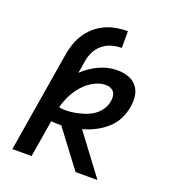

<svg xmlns="http://www.w3.org/2000/svg" viewBox="-134 -837 844 939"><g transform="rotate(20 288.0 -367.5)"><path d="M37 0H137L169 -193Q189 -191 210 -191Q216 -191 222 -191L366 0H480L324 -208Q357 -217 388.5 -233Q420 -249 447 -273Q474 -297 489.5 -328.5Q505 -360 510 -393Q515 -422 511 -450.5Q507 -479 489 -500Q471 -521 444 -529.5Q417 -538 388 -538Q341 -538 295.5 -517Q250 -496 213 -461L224 -527Q228 -552 240 -576Q252 -600 273.5 -617Q295 -634 320.5 -641Q346 -648 371 -648V-735Q337 -735 302.5 -728Q268 -721 236 -702.5Q204 -684 180 -655.5Q156 -627 143 -594Q130 -561 124 -527ZM217 -267Q199 -267 182 -270Q190 -302 205 -332.5Q220 -363 243 -389.5Q266 -416 297 -433.5Q328 -451 361 -451Q377 -451 391.5 -442.5Q406 -434 409.5 -418Q413 -402 410 -385Q406 -361 392 -340Q378 -319 356.5 -305Q335 -291 311.5 -283.5Q288 -276 264 -271.5Q240 -267 217 -267Z"/></g></svg>

Font: Iosevka Sparkle Medium
Style: Italic
Weight: 500
Italic angle: -9°
Designer: Belleve Invis
Foundry: Belleve Invis
Version: Version 4.5.0; ttfautohint (v1.8.3)